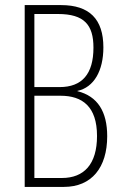

<svg xmlns="http://www.w3.org/2000/svg" viewBox="-20 -734 480 754"><path d="M220 -714H77V0H231C340 0 401 -76 401 -199C401 -295 364 -356 284 -376V-377C349 -391 386 -456 386 -548C386 -659 331 -714 220 -714ZM214 -392H115V-679H208C311 -679 347 -636 347 -547C347 -443 302 -392 214 -392ZM115 -358H218C303 -358 361 -316 361 -200C361 -89 310 -35 223 -35H115Z"/></svg>

Font: Noto Sans Sinhala UI ExtraCondensed ExtraLight
Style: Regular
Weight: 200
Width: 2
Designer: Jelle Bosma - Monotype Design Team
Foundry: Monotype Imaging Inc.
Version: Version 2.006